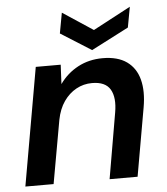

<svg xmlns="http://www.w3.org/2000/svg" viewBox="-52 -767 708 813"><g transform="rotate(-5 302.0 -360.0)"><path d="M23 0 111 -501H217L213 -419Q244 -463 291 -488Q338 -513 396 -513Q460 -513 498.5 -485.5Q537 -458 550 -408Q563 -358 551 -290L500 0H381L429 -279Q440 -342 419.5 -377Q399 -412 342 -412Q306 -412 275 -395Q244 -378 222 -346.5Q200 -315 191 -269L143 0ZM530 -720 514 -633 355 -551 225 -633 241 -720 370 -635Z"/></g></svg>

Font: DM Sans 17pt SemiBold
Style: Italic
Weight: 600
Italic angle: -10°
Version: Version 4.004;gftools[0.9.30]